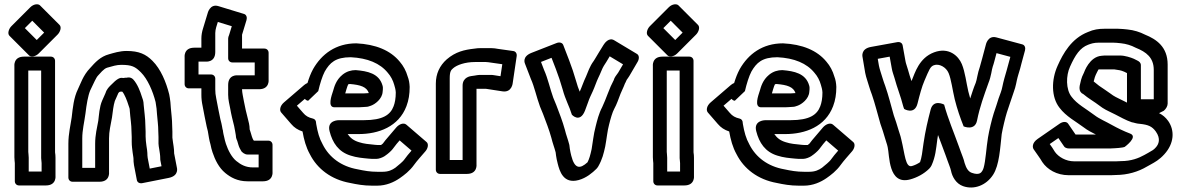

<svg xmlns="http://www.w3.org/2000/svg" viewBox="-20 -781 5425 882"><path d="M171.1 -31.7V7.1H111.9V-56.3C111.9 -67.9 109.9 -77.9 109.9 -83.3V-457.1H169.1L169.1 -54.7C169.1 -47 171.1 -40 171.1 -31.7ZM48.1 -31.7V51.3C48.1 62 55.6 70.9 67.7 70.9L190.7 70.9C240.5 70.9 234.9 26.7 234.9 26.7L234.9 -56.3C234.9 -65.1 234.3 -72.5 232.9 -81.5V-501.3C232.9 -512 225.4 -520.9 213.3 -520.9L90.3 -520.9C40.5 -520.9 46.1 -476.7 46.1 -476.7L46.1 -58.7C46.1 -46.3 48.1 -35.2 48.1 -31.7ZM94.2 -651.8 128.2 -685.8 182.8 -631.2 148.8 -597.2ZM32.3 -660.7C20.9 -649.3 12.8 -627.2 23.5 -616.5L113.5 -526.5C121.1 -518.9 141.6 -519.3 157.7 -535.3L244.7 -622.3C256.1 -633.7 264.2 -655.8 253.5 -666.5L163.5 -756.5C155.9 -764.1 135.4 -763.7 119.3 -747.7Z M708.1 -151.7V-121.7C708.1 -113.2 710 -105.4 711.4 -96L714.4 -76.1C715.6 -67.9 716.1 -60.2 716.1 -53.7V-49.7C716.1 -48.2 716.4 -46.2 716.6 -45.1L722 -17.3L667.9 -6.5L658.5 -55.5C657.4 -63.3 656.9 -70.3 656.9 -78.3C656.9 -83 656.3 -87.8 655.6 -92.2L652.7 -111.5C650.7 -128.7 648.9 -139.3 648.9 -154.3V-176.3C648.9 -184.7 648.5 -193.6 647.9 -202.3C647.7 -240.8 642.2 -269.2 639.9 -300.3C639.7 -316.1 635.1 -328.2 631.7 -336.8C624.7 -359.8 611.7 -395.1 591.5 -416.7C578.1 -429.8 562.2 -423.9 561.3 -423.9H555.3C552.5 -423.9 548.7 -423.2 546.4 -422.6C542.9 -421.7 533.9 -430.1 508.5 -408.5C498.7 -399.3 487.2 -388 487.2 -388C467.3 -368.5 465.5 -355.3 465.5 -355.3C461.7 -347.5 459.3 -341.9 456.9 -335.9L449.4 -319.1C436.4 -289.8 434.8 -251.4 431.5 -226.3C425.8 -194.6 417.1 -161.5 417.1 -120.7V-9.9H357.9V-145.3C357.9 -183.8 367.2 -219 372.6 -259.6C377.5 -300.7 384 -340.5 394.3 -365.4C411.8 -400.9 421.2 -424.8 430.7 -434.3C438.4 -442 456.5 -466.1 473 -470.3C496.7 -477 515.7 -483.1 536.7 -483.1C585.6 -483.1 601 -474.9 627.5 -448.5C658 -418 682.2 -362.1 694.7 -312.4C696.5 -303.3 698.1 -292.6 699.2 -282.3L701.2 -256.8C703.4 -228.2 707.1 -205.4 707.1 -178.7C707.1 -168.9 708.1 -159.3 708.1 -151.7ZM585.1 -151.7V-129.7C585.1 -109.5 587.6 -96.3 589.3 -80.5L592.4 -59.8C593 -56.2 593.1 -54.3 593.1 -53.7C593.1 -42.8 593.8 -33.4 595.5 -22.5L608.6 45.9C610.6 56.7 620.7 62.8 633.7 60.3L754.7 36.3C804.5 26.4 792.4 -11.9 792.4 -11.9L779.9 -76.7V-78.3C779.9 -87.8 779.1 -97.5 777.6 -107.9L774.7 -127.2C774.2 -133.2 773.1 -142.2 771.9 -148.7V-176.3C771.9 -184.8 771.5 -193.9 770.9 -204.1C770.8 -233.8 766.7 -259.9 764.8 -285.3L762.8 -311.7C761.2 -325.6 759.7 -335.4 757.3 -347.6C743.2 -404 718.6 -463.5 680.5 -501.5C650.4 -531.7 619.1 -546.9 561.3 -546.9C529.9 -546.9 501.3 -537.5 481.1 -531.8C440.6 -521 416.8 -493.9 393.8 -468.2C361.1 -434.2 350.1 -395.5 338.3 -372C318.7 -332.6 314.4 -285.5 309.4 -242.4C304.8 -208.8 294.1 -167.7 294.1 -120.7V34.3C294.1 45 301.6 53.9 313.7 53.9L436.7 53.9C486.5 53.9 480.9 9.7 480.9 9.7V-145.3C480.9 -178.5 487.9 -204.3 494.5 -241.7C498.4 -270.8 500.9 -295.8 507.5 -317L514.6 -332.9C517 -338.5 520.8 -346.5 523.8 -353.8C524.9 -355 525.3 -355.5 528.7 -358.8C530.4 -359.2 532.3 -359.7 534.3 -360.1H536.7C538.5 -360.1 539.3 -360.2 541.8 -360C552.4 -347.9 564.1 -317.8 570.1 -298C573.7 -285.8 576.1 -283.8 576.1 -274.7C576.1 -274.3 576.2 -273.5 576.2 -272.9C578.7 -237.6 584.1 -208.7 584.1 -176.7C584.1 -168.1 585.1 -159.5 585.1 -151.7Z M980.7 -680.2 1044.8 -660.6 1032.4 -620.2C1029.6 -614.6 1028.1 -608.1 1028.1 -603.7V-513.7C1028.1 -501.6 1037 -494.1 1047.7 -494.1H1150.1V-434.9H1072.3C1072.3 -434.9 1028.1 -440.5 1028.1 -390.7V-345.7C1028.1 -321.6 1034.7 -298.5 1037.5 -282.6C1042 -255.3 1049.7 -225.3 1055.6 -201.9C1058.7 -182.7 1062 -171.9 1063.2 -160.3C1063.7 -143.8 1069 -137.2 1069.9 -133.5L1074.9 -116.6C1077.9 -105.4 1083.8 -94.4 1089.3 -85.5C1093.4 -81.6 1102.9 -71.1 1117.7 -71.1H1168.1V-11.9H1142.3C1109.2 -11.9 1086.7 -24.1 1065.3 -41.6C1044.4 -58.9 1028.1 -89.7 1017.9 -120.2L1013.2 -136.2L1009.3 -153.5C1007.7 -161 1005.4 -168.8 1004.8 -174.7C1004.5 -181.3 1003.5 -183.9 1002.1 -188.4C1000.7 -195.6 999.6 -204.2 997.2 -214.1L992.3 -233.6C985.8 -266 979.6 -294.2 973.4 -329C970.2 -343.8 968.9 -356.6 968.9 -370.3V-419.3C968.9 -431.4 960 -438.9 949.3 -438.9L891.9 -438.9V-498.1H924.7C924.7 -498.1 968.9 -492.5 968.9 -542.3L968.9 -629.3C968.9 -646.8 976.5 -666.2 980.7 -680.2ZM1137.1 -153.5 1132.1 -170.4C1129.6 -179.7 1127 -185.6 1126.9 -186.4C1126.8 -205.9 1122 -221.8 1118.2 -237.1C1112.1 -261.5 1104.8 -290 1100.5 -315.4C1097.2 -334.1 1091.9 -356.4 1091.9 -370.3V-371.1L1169.7 -371.1C1219.5 -371.1 1213.9 -415.3 1213.9 -415.3L1213.9 -538.3C1213.9 -549 1206.4 -557.9 1194.3 -557.9H1091.9V-621.4L1112.4 -688.8C1115.9 -700.4 1112.4 -713.4 1101.1 -716.9L983.1 -752.9C943.6 -765 933.6 -719.3 933.6 -719.3C926.6 -696.3 919.9 -674.4 912.8 -650.7C908 -636.1 905.1 -619.5 905.1 -604.7V-561.9H872.3C822.5 -561.9 828.1 -517.7 828.1 -517.7V-394.7C828.1 -384 835.6 -375.1 847.7 -375.1H905.1V-345.7C905.1 -328.4 906.8 -312.5 910.6 -295C916.6 -260.7 923.2 -230.7 929.7 -198.4L934.7 -178.6C938.9 -155.9 940.4 -139.1 946.9 -117.7L950.7 -100.5C950.8 -100.2 950.9 -99.5 951 -99.1L956.1 -81.8C968.1 -45.9 985.7 -10.3 1014.7 13.6C1039.1 33.6 1070.4 51.9 1117.7 51.9L1187.7 51.9C1237.5 51.9 1231.9 7.7 1231.9 7.7V-115.3C1231.9 -126 1224.4 -134.9 1212.3 -134.9H1146.2C1142.9 -138.1 1138.1 -149.5 1137.1 -153.5Z M1683.5 -295.3C1701.9 -301.4 1736.1 -326.2 1737.8 -359.8C1738.8 -367.2 1738.9 -371.4 1738.9 -378.3C1738.9 -382 1737.8 -385.8 1737 -388.7C1721.2 -444 1667.4 -454.4 1615.4 -458.8C1614.7 -458.8 1613.8 -458.9 1613.3 -458.9C1593.7 -458.9 1572.3 -453.3 1553.1 -437.6C1523.5 -413.4 1515.8 -382.6 1510.7 -365.3C1503.1 -341.5 1483 -288.1 1516.7 -288.1H1626.7C1639.9 -288.1 1654.6 -290.1 1660.7 -290.1C1669.7 -290.1 1674.8 -292.4 1683.5 -295.3ZM1674.3 -353.4C1666.8 -352.9 1655.8 -351.9 1651.3 -351.9H1565.9C1567.1 -356.4 1568.9 -362.9 1571.4 -370.7C1574.9 -382.8 1578 -390.7 1580.2 -394.2C1581.5 -394.6 1583.7 -395 1587.7 -395.1C1635.8 -391 1664.8 -382 1674.3 -353.4ZM1395.6 -318.2C1395.6 -318.2 1441.8 -361.7 1442 -362.5C1449.7 -395.8 1460.6 -431.1 1471.7 -452.2C1495.2 -492.9 1520.8 -517.9 1591.1 -518.1C1668.8 -514.3 1725.9 -490.4 1761.5 -446.5C1774.9 -431.4 1785.4 -411.8 1790.9 -391.5C1793.7 -381.4 1797.5 -370.4 1798.1 -356.2C1798.1 -329.4 1794.1 -308.5 1788.1 -292.9C1773.4 -254 1739.5 -228.9 1651.3 -228.9H1537.3C1537.3 -228.9 1481 -230.1 1493.8 -178.9C1507.4 -124.7 1535.4 -83.1 1590.7 -66.2C1618.9 -56.9 1646.3 -54.9 1672.7 -52.3C1679.2 -51.4 1683.8 -51.1 1689.7 -51.1H1708.7C1721.4 -51.1 1738.2 -58.1 1746.3 -63.4C1753 -67.9 1764.1 -75.7 1776.7 -88.3C1787.1 -98.8 1790.8 -106.9 1801.7 -119.6L1815.8 -136.1L1870.4 -89.1C1858.2 -75.1 1847.3 -62.4 1835.1 -45.3C1831.8 -40.4 1810.4 -21.3 1796 -10.4C1780.9 0 1764.7 8.1 1737.3 8.1H1713.3C1680 8.1 1653.2 3.3 1622 -3.4C1547.3 -16.6 1491.9 -58.6 1462.5 -117.4C1446.7 -145.5 1439.2 -173.4 1432.5 -211.8C1432 -214.3 1431.9 -215.6 1431.9 -217.3C1431.9 -227.2 1425.9 -234.5 1417.5 -236.3C1397.5 -240.8 1384.4 -248.3 1372.4 -262.6L1343.8 -295.5L1380.4 -326.9C1384.3 -322.5 1388.4 -318.8 1395.6 -318.2ZM1861.9 -381.8C1861.1 -399.8 1858.4 -415.3 1852.7 -429.7C1845.7 -454.7 1833 -478.5 1816.5 -497.5C1773.6 -549.9 1705.2 -577.7 1616.9 -581.9C1522.4 -581.9 1457.5 -532.4 1418.3 -463.8C1406.6 -442 1399.8 -423.4 1392.5 -399.7C1387.6 -397.6 1382.2 -394.6 1377.4 -390.5L1284.4 -310.5C1265.6 -294.3 1263.2 -274.1 1271.7 -264.3L1317.6 -211.4C1331.3 -195.2 1347.7 -184.2 1369.7 -177.1C1376.5 -139.2 1385.5 -104.7 1403.5 -72.6C1437.3 -5.5 1501.5 43.9 1588 59.4C1618.2 65.9 1650.5 71.9 1688.7 71.9H1712.7C1754.2 71.9 1790.1 55.9 1817.3 36.9C1835.7 23.9 1861.9 5 1883.1 -25C1895.9 -42.8 1915.2 -63.7 1934.7 -86.6C1945.7 -99.5 1950.1 -119.4 1939.6 -128.4L1846.6 -208.4C1833.8 -219.4 1812.7 -209.9 1800.3 -195.4L1760.3 -148.4C1753.9 -140.9 1747.3 -133.6 1738.7 -121.5C1737 -120.1 1733.3 -117.1 1730.5 -114.9H1714.3C1710.5 -114.9 1708 -115 1703.3 -115.7C1673.8 -118.6 1651.6 -120.4 1629.3 -127.8C1605 -135.1 1589.7 -146.8 1577 -165.1H1626.7C1719.6 -165.1 1811.4 -199.2 1847.1 -293.2C1857.5 -320.7 1861.9 -348.7 1861.9 -381.8Z M2105.1 -45.9H2045.9V-421.3C2045.9 -454.7 2052.8 -459.5 2062 -467.8C2079.2 -482.5 2115.9 -496.1 2162.7 -496.1H2211.7C2218.8 -496.1 2226.9 -494.5 2235.2 -493.4L2287.4 -486L2279.2 -430.9L2249.2 -435.6C2244.8 -436.3 2241 -436.9 2236.3 -436.9H2187.3C2174.6 -436.9 2165.5 -434.4 2159.4 -433.6L2145.1 -431.6C2141.1 -431 2105.1 -426.8 2105.1 -387.7ZM2124.7 17.9C2174.5 17.9 2168.9 -26.3 2168.9 -26.3L2168.9 -373.1L2211.6 -373.1C2211.9 -373.1 2213.7 -373 2216.8 -372.4L2287.9 -361.4C2332.6 -354.5 2335.5 -400.9 2335.5 -400.9L2353.5 -522.9C2355.3 -534.9 2349.2 -545 2337.8 -546.6L2267.5 -556.5C2258.7 -558.4 2246.5 -559.9 2236.3 -559.9H2187.3C2178 -559.9 2168.9 -559.2 2159.2 -557.6C2113.5 -552.4 2072.9 -543.5 2032 -508.2C2000 -479.7 1982.1 -442.4 1982.1 -396.7V-1.7C1982.1 9 1989.6 17.9 2001.7 17.9Z M2465.2 -496.5 2513.6 -515.4 2533.6 -463.6C2545.8 -431.7 2554.5 -405.2 2564.9 -369.4C2577.3 -322.9 2595.6 -292.4 2607.1 -254C2607.1 -254 2643.6 -213.5 2667.2 -272.5C2676.9 -296.6 2685.5 -324.7 2691 -335.7L2703.3 -362.4C2711.8 -380.8 2721 -408.6 2727.7 -422C2739.3 -445.2 2746.5 -467.3 2754 -478.8C2758.6 -485.2 2760.5 -488.5 2765.1 -496.1C2770.4 -505.2 2776 -514.5 2780.8 -522.3L2842.1 -485.5L2819.8 -447.4C2810.9 -434.5 2803 -426.6 2799.1 -412.3C2788.2 -391.8 2782.9 -379.3 2771.6 -350.1C2762.2 -325.8 2756 -309.6 2746.4 -289.1C2730.7 -259.4 2723.1 -227.4 2716.2 -199.9C2706.4 -164.2 2702.6 -121.8 2697.8 -95.9C2691.4 -67.1 2687.1 -51.5 2678.9 -35.5C2644.7 -4.2 2619.8 -3.7 2604.1 -66.3C2601.1 -77.3 2599.3 -88.1 2597.6 -97.9L2595.7 -113.4C2595.6 -114.3 2595.3 -115.4 2595.2 -116.1C2588.7 -142.2 2580.8 -160.2 2575.2 -184.1C2564 -225.2 2549.3 -261.5 2535.4 -298.5L2521.4 -332.5C2507.3 -371.1 2496.9 -420.9 2479.2 -459.9ZM2421.8 -538.3C2377.3 -520.9 2390.7 -490.8 2391.6 -488.6L2418.8 -418.1C2435 -382.4 2444.6 -335 2460.6 -291.5L2474.6 -257.5C2488.1 -221.5 2502.6 -185.1 2512.8 -147.9C2519 -122 2527 -102.6 2532.5 -81.2L2534.4 -66.1C2536.4 -54 2537.9 -44.4 2541.9 -29.7C2550.4 4 2567.3 65.3 2638 46.2C2673.4 36.7 2701.8 12.5 2719.7 -5.3C2722.7 -8.4 2726.2 -12.8 2728.5 -16.9C2747 -49.6 2753 -75.5 2760.2 -108C2766.6 -141.4 2770.3 -181.3 2777.8 -208.1C2785 -237.2 2793.7 -266.3 2800.9 -279.5C2814.3 -304.1 2820.7 -325.1 2830.4 -349.9C2836.1 -364.7 2843.1 -376.5 2851 -397.8C2852.4 -400.5 2853.7 -401.4 2858.9 -414.2C2861.8 -418.4 2867.6 -426.1 2871.2 -432.2L2909.2 -497.2C2917.4 -511.4 2916.5 -526.9 2906.3 -533.1L2801.3 -596.1C2777.3 -610.5 2757.6 -583.2 2752.3 -574.5C2739.6 -553.6 2727 -534.1 2712.9 -509.9C2710.2 -505.4 2707.4 -501.1 2707.1 -500.7C2688.4 -475.6 2680.8 -449.3 2671.8 -429C2660.8 -406.4 2652.5 -380.3 2643.1 -359.9C2637.2 -374.6 2631.5 -389.5 2627.1 -406.6C2616.1 -444.1 2607.2 -471.2 2594.4 -504.4L2567.4 -574.4C2563.5 -584.5 2551 -588.9 2536.8 -583.3Z M3104.1 -31.7V7.1H3044.9V-56.3C3044.9 -67.9 3042.9 -77.9 3042.9 -83.3V-457.1H3102.1L3102.1 -54.7C3102.1 -47 3104.1 -40 3104.1 -31.7ZM2981.1 -31.7V51.3C2981.1 62 2988.6 70.9 3000.7 70.9L3123.7 70.9C3173.5 70.9 3167.9 26.7 3167.9 26.7L3167.9 -56.3C3167.9 -65.1 3167.3 -72.5 3165.9 -81.5V-501.3C3165.9 -512 3158.4 -520.9 3146.3 -520.9L3023.3 -520.9C2973.5 -520.9 2979.1 -476.7 2979.1 -476.7L2979.1 -58.7C2979.1 -46.3 2981.1 -35.2 2981.1 -31.7ZM3027.2 -651.8 3061.2 -685.8 3115.8 -631.2 3081.8 -597.2ZM2965.3 -660.7C2953.9 -649.3 2945.8 -627.2 2956.5 -616.5L3046.5 -526.5C3054.1 -518.9 3074.6 -519.3 3090.7 -535.3L3177.7 -622.3C3189.1 -633.7 3197.2 -655.8 3186.5 -666.5L3096.5 -756.5C3088.9 -764.1 3068.4 -763.7 3052.3 -747.7Z M3643.5 -295.3C3661.9 -301.4 3696.1 -326.2 3697.8 -359.8C3698.8 -367.2 3698.9 -371.4 3698.9 -378.3C3698.9 -382 3697.8 -385.8 3697 -388.7C3681.2 -444 3627.4 -454.4 3575.4 -458.8C3574.7 -458.8 3573.8 -458.9 3573.3 -458.9C3553.7 -458.9 3532.3 -453.3 3513.1 -437.6C3483.5 -413.4 3475.8 -382.6 3470.7 -365.3C3463.1 -341.5 3443 -288.1 3476.7 -288.1H3586.7C3599.9 -288.1 3614.6 -290.1 3620.7 -290.1C3629.7 -290.1 3634.8 -292.4 3643.5 -295.3ZM3634.3 -353.4C3626.8 -352.9 3615.8 -351.9 3611.3 -351.9H3525.9C3527.1 -356.4 3528.9 -362.9 3531.4 -370.7C3534.9 -382.8 3538 -390.7 3540.2 -394.2C3541.5 -394.6 3543.7 -395 3547.7 -395.1C3595.8 -391 3624.8 -382 3634.3 -353.4ZM3355.6 -318.2C3355.6 -318.2 3401.8 -361.7 3402 -362.5C3409.7 -395.8 3420.6 -431.1 3431.7 -452.2C3455.2 -492.9 3480.8 -517.9 3551.1 -518.1C3628.8 -514.3 3685.9 -490.4 3721.5 -446.5C3734.9 -431.4 3745.4 -411.8 3750.9 -391.5C3753.7 -381.4 3757.5 -370.4 3758.1 -356.2C3758.1 -329.4 3754.1 -308.5 3748.1 -292.9C3733.4 -254 3699.5 -228.9 3611.3 -228.9H3497.3C3497.3 -228.9 3441 -230.1 3453.8 -178.9C3467.4 -124.7 3495.4 -83.1 3550.7 -66.2C3578.9 -56.9 3606.3 -54.9 3632.7 -52.3C3639.2 -51.4 3643.8 -51.1 3649.7 -51.1H3668.7C3681.4 -51.1 3698.2 -58.1 3706.3 -63.4C3713 -67.9 3724.1 -75.7 3736.7 -88.3C3747.1 -98.8 3750.8 -106.9 3761.7 -119.6L3775.8 -136.1L3830.4 -89.1C3818.2 -75.1 3807.3 -62.4 3795.1 -45.3C3791.8 -40.4 3770.4 -21.3 3756 -10.4C3740.9 0 3724.7 8.1 3697.3 8.1H3673.3C3640 8.1 3613.2 3.3 3582 -3.4C3507.3 -16.6 3451.9 -58.6 3422.5 -117.4C3406.7 -145.5 3399.2 -173.4 3392.5 -211.8C3392 -214.3 3391.9 -215.6 3391.9 -217.3C3391.9 -227.2 3385.9 -234.5 3377.5 -236.3C3357.5 -240.8 3344.4 -248.3 3332.4 -262.6L3303.8 -295.5L3340.4 -326.9C3344.3 -322.5 3348.4 -318.8 3355.6 -318.2ZM3821.9 -381.8C3821.1 -399.8 3818.4 -415.3 3812.7 -429.7C3805.7 -454.7 3793 -478.5 3776.5 -497.5C3733.6 -549.9 3665.2 -577.7 3576.9 -581.9C3482.4 -581.9 3417.5 -532.4 3378.3 -463.8C3366.6 -442 3359.8 -423.4 3352.5 -399.7C3347.6 -397.6 3342.2 -394.6 3337.4 -390.5L3244.4 -310.5C3225.6 -294.3 3223.2 -274.1 3231.7 -264.3L3277.6 -211.4C3291.3 -195.2 3307.7 -184.2 3329.7 -177.1C3336.5 -139.2 3345.5 -104.7 3363.5 -72.6C3397.3 -5.5 3461.5 43.9 3548 59.4C3578.2 65.9 3610.5 71.9 3648.7 71.9H3672.7C3714.2 71.9 3750.1 55.9 3777.3 36.9C3795.7 23.9 3821.9 5 3843.1 -25C3855.9 -42.8 3875.2 -63.7 3894.7 -86.6C3905.7 -99.5 3910.1 -119.4 3899.6 -128.4L3806.6 -208.4C3793.8 -219.4 3772.7 -209.9 3760.3 -195.4L3720.3 -148.4C3713.9 -140.9 3707.3 -133.6 3698.7 -121.5C3697 -120.1 3693.3 -117.1 3690.5 -114.9H3674.3C3670.5 -114.9 3668 -115 3663.3 -115.7C3633.8 -118.6 3611.6 -120.4 3589.3 -127.8C3565 -135.1 3549.7 -146.8 3537 -165.1H3586.7C3679.6 -165.1 3771.4 -199.2 3807.1 -293.2C3817.5 -320.7 3821.9 -348.7 3821.9 -381.8Z M4012.2 -510.8 4066.9 -520.8 4076.5 -467.5C4079.5 -449.3 4084.7 -438.7 4088.9 -423.5C4101 -378.2 4117.6 -338.7 4128.8 -294C4130 -289.1 4132 -284.5 4133.6 -280.4C4133.6 -280.4 4181.4 -251.5 4194.9 -305.6C4205 -346 4214.7 -382.7 4226.7 -410.3C4248.7 -461.6 4253.3 -475.2 4270.1 -481.4C4293.8 -490.3 4326.5 -472.6 4337.7 -445.2C4349.9 -415.9 4355.4 -368.3 4365.8 -325C4377.1 -279.7 4391 -239.6 4406.7 -200.4C4406.7 -200.4 4458.4 -178 4468.3 -227.3C4481 -290.8 4499.9 -341 4520.4 -398.9C4533.9 -432 4535.5 -461.8 4540.5 -475.3C4545.8 -489.5 4550.4 -510.3 4553.7 -521.7L4557.7 -536.9L4621.3 -519.8L4611.2 -482.8C4607.2 -466.8 4600.5 -444.4 4597.4 -433.6L4593.4 -419.6C4585.6 -392 4584.2 -374.1 4577.4 -356.6C4570.3 -336.6 4564.3 -322.2 4557.6 -298.3L4544.8 -259.9C4536 -232 4523.9 -181.8 4518.6 -149.7C4510.9 -103.3 4507.8 -41.4 4498.5 -9.9C4496.8 -4.1 4494.4 0.9 4492.1 4.5C4487.6 11.4 4478.8 25.3 4444 12.9C4427.8 7.1 4418.8 -8.1 4411.2 -32.2C4406.8 -52.7 4398.8 -68.4 4393.7 -83.8L4384.6 -109C4361.6 -173.3 4335 -234.9 4317.1 -300.5C4317.1 -300.5 4268.2 -327.1 4255.2 -277.8C4242 -227.4 4230.9 -180.6 4222.4 -122.8C4217 -81.8 4213.9 -56.7 4206.5 -36.1C4196 -28.6 4181.8 -21.7 4169 -18.2C4138.9 -10.1 4137 -72.9 4120.3 -140.6C4116.2 -160.4 4111.1 -170.5 4107.1 -185.4C4101.3 -206.6 4092.8 -231.5 4085.8 -251.3C4073.5 -294.4 4061.4 -343.8 4046.5 -386.2C4037.7 -408.8 4032 -430.7 4024.7 -452.6C4021.7 -461.6 4019.2 -471.4 4017.5 -479.7ZM3980.8 -565.4C3931.3 -556.4 3942.5 -517.6 3942.5 -517.6L3954.5 -446.3C3956.9 -434.6 3959.6 -424.4 3963.3 -413.4C3969.9 -393.6 3975.6 -371.1 3985.5 -345.8C3999 -306.9 4011.3 -257.7 4024.2 -212.7C4031.9 -190.7 4039.5 -168.3 4044.9 -148.6C4050 -129.5 4054.7 -120.3 4057.7 -105.4C4066.9 -68.6 4059.2 70.6 4161 43.2C4191.8 34.9 4224.3 18 4248.7 -6.3C4253.2 -10.8 4257 -16.3 4259.5 -21.7C4277.4 -61.5 4279.8 -95.1 4285.6 -139.2C4286.6 -146.4 4287.5 -152.2 4289 -160.8C4300.3 -130.4 4312.6 -99.3 4323.4 -69L4332.3 -44.2C4338.3 -26.6 4346.2 -9.1 4348.6 3C4354.3 31.6 4371.9 62.6 4404 74.1C4454.4 92.1 4510.2 70.6 4541.8 22.2C4571.2 -23 4574.3 -101.8 4581.6 -165.1C4586.1 -191.6 4598.3 -242.2 4605.2 -264.1L4618.1 -302.8C4625.4 -324.9 4628.4 -334.5 4636.6 -357.4C4647.5 -386 4649.3 -408 4654.6 -426.4L4658.2 -439C4663.7 -454.5 4669.3 -477.4 4672.8 -491.2L4688.7 -549.9C4691.7 -561.1 4687.9 -574 4676.4 -577.1L4557.4 -609.1C4516.6 -620.1 4508.3 -574 4508.3 -574L4492.4 -514.3C4489.1 -502.8 4484.3 -483.6 4481.2 -473.8C4470.8 -445.6 4467.3 -412.5 4462.2 -400.5C4452.3 -377.4 4445 -352.9 4436.9 -328.8C4434.1 -338.5 4430.9 -350.3 4428.2 -361C4418.9 -400 4413.8 -449.6 4398.3 -486.9C4383 -523.8 4338.9 -565.9 4270.9 -540.6C4201.8 -514.9 4182.9 -445.4 4169.3 -413.7C4168.6 -412.2 4167.9 -410.5 4167.1 -408.6C4161.5 -425.2 4155.8 -442.8 4151.1 -460.5C4145.7 -480 4141.6 -488.1 4139.5 -500.5L4126.5 -572.6C4124.6 -583.3 4114.7 -589.7 4101.8 -587.4Z M5304.4 -261.2 5326.5 -272.4C5337 -281.4 5343.9 -294.3 5343.9 -305.3V-484.3C5343.9 -566 5292.2 -600.7 5239.6 -622C5216.9 -633.8 5188.6 -642.8 5158.8 -645.7L5138.8 -647.7C5131.3 -648.5 5123.8 -648.9 5116.3 -648.9H5053.3C5027.5 -648.9 5003.5 -645.6 4977.7 -633.9C4901.9 -604.4 4863.5 -535.3 4838.6 -479.4C4809.2 -415 4808.5 -335 4847.1 -286C4877.5 -245.8 4921.8 -223.3 4958.2 -196C4975.8 -182.3 4994.6 -172.9 5014.4 -162.9H4920.9L4886.5 -213.1C4879.6 -223.2 4862.9 -223.4 4847.9 -213L4746.9 -143C4719.8 -124.2 4722.7 -103.5 4728.4 -95.1C4742.2 -74.3 4756.7 -56.5 4767.7 -37.1C4767.9 -36.8 4768.2 -36.3 4768.5 -35.9C4791.1 -2.8 4833.9 23.9 4889.7 23.9H5082.7C5090.7 23.9 5097.3 23.6 5106.9 22.9C5160.2 22.5 5208.7 8 5248.5 -15.7L5265.8 -25.3C5284.4 -35.6 5305.7 -46.8 5328.8 -72.5C5373.9 -122.1 5377.2 -181.4 5346.3 -225.4C5334.7 -241.5 5321 -253.2 5304.4 -261.2ZM5157.1 -309.6C5153.7 -311.3 5151 -312.7 5147.3 -314.6C5129.1 -324.4 5107.2 -333.2 5093.2 -342.5L5079.7 -352.1C5070.7 -359 5038.6 -380.1 5029 -386.9C5018.8 -395.4 5011 -401 5004.1 -406.8C5007.7 -421.7 5011.3 -432.9 5013.4 -436.7C5017.7 -444.2 5021.5 -454.9 5026.1 -461.9C5026.7 -462 5028.7 -462.1 5028.7 -462.1H5099.7C5119.7 -458.9 5127.6 -459 5145.3 -451.1L5157.1 -445.2ZM5107.3 -39.9 4914.3 -39.9C4876.2 -39.9 4842.3 -60.2 4825.9 -83.5C4817.7 -97.8 4810 -108.5 4802.2 -119.3L4841.9 -146.8L4868.5 -107.9C4871.2 -104 4876.7 -101.2 4880.3 -100.5C4883.6 -99.5 4886 -99.1 4889.7 -99.1L5082.7 -99.1C5089 -99.1 5097 -99.6 5102.3 -100.1C5108.6 -100.2 5113.4 -100.6 5119.4 -101.4L5135.4 -103.4C5140 -103.9 5142 -105 5146.4 -106.1C5146.4 -106.1 5210.9 -152.6 5171.2 -167.5C5142.3 -178.3 5112.8 -193 5088.8 -206.3C5059.5 -223.1 5029.8 -234.9 5007.8 -252C4967.4 -282.3 4927.9 -302.6 4902.9 -335.9C4875.4 -370.3 4876.7 -434.1 4895.4 -474.6C4919.5 -528.7 4941.7 -561.6 4978.7 -575.5C4991.7 -580.3 5004.4 -585.1 5028.7 -585.1L5091.7 -585.1C5097.5 -585.1 5103.3 -584.8 5109.2 -584.3L5129.2 -582.3C5152.9 -579.9 5176.8 -572.5 5195.5 -562.5C5196.1 -562.2 5196.9 -561.8 5197.4 -561.6C5245.7 -542.3 5280.1 -516.4 5280.1 -459.7V-324.9H5220.9V-481.3C5220.9 -492.8 5213.1 -498.7 5205 -502.7L5188.7 -510.9C5175.2 -516.9 5147.2 -525.9 5126.3 -525.9H5053.3C5049.3 -525.9 5043.1 -525.2 5040.6 -524.8C4984.5 -520.6 4960.9 -450.8 4959.2 -446.7C4946 -421.8 4944.3 -405.3 4940.1 -388.4C4939.5 -385.8 4939.1 -382.6 4939.1 -380.7V-374.7C4939.1 -363.3 4945.4 -353.1 4956.7 -348.5C4976.7 -331 5010 -311.7 5030.3 -295.9L5044.8 -285.5C5064 -272.8 5085.9 -264.6 5102.7 -255.4C5124.3 -244.6 5151.3 -228.6 5179.4 -219.3C5181.4 -218.6 5184.3 -218.2 5185.9 -218.1C5189.9 -217.5 5201.1 -212.9 5216.5 -212.1C5254.5 -208.1 5272.4 -200.6 5289.7 -176.6C5313.1 -143.4 5303 -118.4 5289.3 -103.6C5280 -93 5274.1 -89.8 5254.2 -78.7L5236.2 -68.7C5210.5 -54.4 5175.9 -40.9 5130.3 -40.9C5122.4 -40.9 5114.4 -39.9 5107.3 -39.9Z"/></svg>

Font: Tape
Style: Regular
Weight: 500
Foundry: Cannot Into Space Fonts
Version: Version 0.97